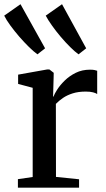

<svg xmlns="http://www.w3.org/2000/svg" viewBox="-56 -870 492 890"><path d="M27 0V-39.5L95.5 -49.5V-463L28 -481V-524L162.5 -548H173L193 -532.5L192.5 -508.5L190 -421L192.5 -423.5Q196.5 -435 209.5 -455.2Q222.5 -475.5 244.2 -496.8Q266 -518 295.2 -532.5Q324.5 -547 361 -547Q373.5 -547 381.5 -545.5Q389.5 -544 394.5 -542V-434Q388.5 -438.5 375.2 -442Q362 -445.5 341.5 -445.5Q307 -445.5 281 -437.2Q255 -429 236 -416Q217 -403 203 -388.5L203.5 -50L310.5 -39V0ZM117 -618.5Q100.5 -630.5 78.2 -652.2Q56 -674 33.2 -700.2Q10.5 -726.5 -8.2 -752.2Q-27 -778 -36.5 -797.5L39 -850.5L153 -646L118 -618.5ZM307.5 -618.5Q291 -630.5 269.2 -652Q247.5 -673.5 225.2 -699.8Q203 -726 184.8 -751.8Q166.5 -777.5 156 -797.5L231.5 -850.5L343.5 -646L308.5 -618.5Z"/></svg>

Font: Merriweather 60pt Medium
Style: Regular
Weight: 500
Version: Version 2.100